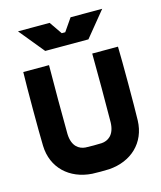

<svg xmlns="http://www.w3.org/2000/svg" viewBox="-106 -757 712 850"><g transform="rotate(-15 250.0 -332.5)"><path d="M467 -500H349C350 -468 350 -216 349 -184C347 -126 315 -108 287 -106C269 -105 231 -105 213 -106C185 -108 153 -126 151 -184C150 -216 150 -468 151 -500H33C31 -437 31 -225 33 -162C36 -60 109 7 211 14C229 15 271 15 289 14C391 7 464 -60 467 -162C469 -225 469 -437 467 -500ZM57 -680 151 -565H349L443 -680H298L258 -622H242L202 -680Z"/></g></svg>

Font: Fervojo
Style: Bold
Weight: 700
Designer: kohakuno
Version: ver.1.0